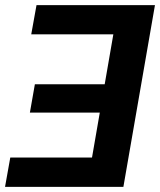

<svg xmlns="http://www.w3.org/2000/svg" viewBox="-49 -731 626 751"><path d="M73.2 -596.7 93.8 -710.9H461.4L440.9 -596.7ZM291 0 414.1 -710.9H557.1L433.6 0ZM67.9 -290.5 87.4 -401.4H407.7L388.2 -290.5ZM-29.3 0 -8.8 -114.7H357.9L337.9 0Z"/></svg>

Font: Roboto
Style: Bold Italic
Weight: 700
Italic angle: -12°
Designer: Christian Robertson
Foundry: Google
Version: Version 3.0